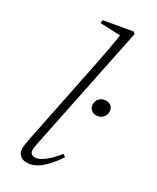

<svg xmlns="http://www.w3.org/2000/svg" viewBox="-195 -801 710 871"><g transform="rotate(30 159.5 -366.0)"><path d="M106 13Q86 13 72.5 0.5Q59 -12 59 -34Q59 -48 62 -63Q65 -78 69 -100L154 -518Q164 -567 173 -615.5Q182 -664 189 -713L201 -698L82 -703L84 -719L232 -745L241 -737L112 -108Q109 -93 106 -77.5Q103 -62 103 -51Q103 -38 110 -32Q117 -26 129 -26Q150 -26 177.5 -47.5Q205 -69 234 -105L247 -95Q228 -66 206 -41.5Q184 -17 159.5 -2Q135 13 106 13ZM273 -330Q257 -330 246.5 -340.5Q236 -351 236 -366Q236 -380 242 -390Q248 -400 259 -405.5Q270 -411 282 -411Q299 -411 309 -400.5Q319 -390 319 -374Q319 -361 312.5 -351Q306 -341 296 -335.5Q286 -330 273 -330Z"/></g></svg>

Font: Source Serif 4 36pt Light
Style: Italic
Weight: 300
Italic angle: -12°
Designer: Frank Grießhammer
Foundry: Adobe Systems Incorporated
Version: Version 4.004;hotconv 1.0.116;makeotfexe 2.5.65601